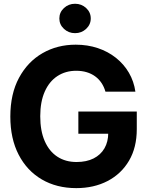

<svg xmlns="http://www.w3.org/2000/svg" viewBox="-20 -970 768 1000"><path d="M377.3 9.8Q275.1 9.8 197.7 -35.5Q120.3 -80.8 77.1 -164.4Q33.8 -247.9 33.8 -362.7Q33.8 -480.9 79 -564.7Q124.1 -648.5 201.2 -692.9Q278.2 -737.3 374.4 -737.3Q436.1 -737.3 489.3 -719.5Q542.5 -701.7 583.9 -668.8Q625.3 -635.8 651.4 -591.1Q677.5 -546.3 685.2 -492.4H529.3Q522 -518 508.4 -538.2Q494.9 -558.4 475.4 -572.5Q456 -586.6 431.3 -594Q406.6 -601.4 376.8 -601.4Q321.4 -601.4 279.1 -573.8Q236.8 -546.2 213.2 -493.2Q189.6 -440.1 189.6 -364.5Q189.6 -288.4 212.9 -235.2Q236.1 -181.9 278.5 -154.1Q320.8 -126.2 378.5 -126.2Q430.5 -126.2 467.4 -144.8Q504.4 -163.5 524.1 -197.6Q543.8 -231.7 543.8 -278.1L575.2 -273.4H388.1V-389.1H692.4V-297.5Q692.4 -201.8 652 -133Q611.5 -64.2 540.3 -27.2Q469 9.8 377.3 9.8ZM370.9 -797.3Q337.1 -797.3 313.1 -819.7Q289.1 -842.1 289.1 -873.8Q289.1 -905.8 313.1 -928.1Q337.1 -950.4 370.9 -950.4Q404.7 -950.4 428.7 -928.1Q452.7 -905.8 452.7 -874Q452.7 -842.2 428.7 -819.7Q404.7 -797.3 370.9 -797.3Z"/></svg>

Font: Inter Tight
Style: Regular
Weight: 400
Designer: Rasmus Andersson
Foundry: rsms
Version: Version 3.002